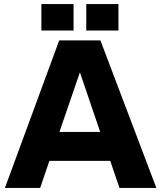

<svg xmlns="http://www.w3.org/2000/svg" viewBox="-20 -917 787 937"><path d="M563 0H743L470 -720H269L4 0H176L221 -132H518ZM182 -768H339V-897H182ZM270 -273 370 -564 469 -273ZM401 -768H558V-897H401Z"/></svg>

Font: Aspekta 750
Style: Regular
Weight: 750
Designer: Ivo Dolenc
Version: Version 2.000